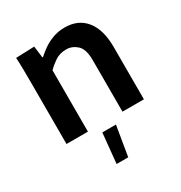

<svg xmlns="http://www.w3.org/2000/svg" viewBox="-176 -655 942 1001"><g transform="rotate(-30 295.0 -155.0)"><path d="M62 -362Q62 -407 61.5 -446Q61 -485 59 -520L170 -524L179 -454H183Q200 -470 225.5 -488Q251 -506 284 -518.5Q317 -531 357 -531Q438 -531 483 -475Q528 -419 528 -315V0H399V-311Q399 -377 370.5 -402.5Q342 -428 307 -428Q267 -428 238.5 -408.5Q210 -389 191 -369V0H62ZM254 41H336L306 221H236Z"/></g></svg>

Font: Murecho Medium
Style: Regular
Weight: 500
Designer: Neil Summerour
Foundry: Positype
Version: Version 1.010; ttfautohint (v1.8.3)